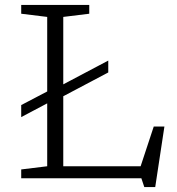

<svg xmlns="http://www.w3.org/2000/svg" viewBox="-20 -727 722 783"><path d="M613 36H568.5L556.5 0H66.5V-36L172.5 -49V-305.5L66.5 -249.5V-298.5L172.5 -354V-658L66.5 -671V-707H344V-671L238 -658V-383L421.5 -480V-431.5L238 -334.5V-49H553.5L607 -211H650.5Z"/></svg>

Font: Newsreader Caption Light
Style: Regular
Weight: 300
Designer: Hugues Gentile
Foundry: Production Type
Version: Version 1.001